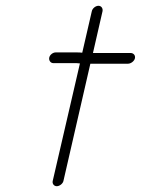

<svg xmlns="http://www.w3.org/2000/svg" viewBox="-20 -633 486 663"><path d="M297 -594 264 -451C257 -452 251 -452 244 -452H172C163 -452 152 -444 150 -434C148 -424 155 -415 164 -415H236C242 -415 249 -415 256 -414L162 -8C160 1 166 10 176 10C186 10 197 1 199 -8L292 -413H422C432 -413 444 -422 446 -432C448 -442 441 -450 431 -450H301L334 -594C336 -604 330 -613 320 -613C310 -613 299 -604 297 -594Z"/></svg>

Font: Electronic
Style: SeLtIt
Weight: 300
Version: Version 1.011